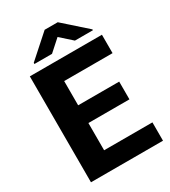

<svg xmlns="http://www.w3.org/2000/svg" viewBox="-215 -1009 991 1116"><g transform="rotate(-30 280.5 -451.0)"><path d="M542 -123V0H58.6V-710.9H542.5V-587.4H217.8V-424.8H493.2V-305.7H217.8V-123ZM356.4 -902.3 510.3 -765.6V-759.8H389.6L312.5 -828.6L235.8 -759.8H117.7V-767.6L268.6 -902.3Z"/></g></svg>

Font: Vazirmatn FD ExtraBold
Style: Regular
Weight: 800
Designer: Saber Rastikerdar
Foundry: Saber Rastikerdar
Version: Version 33.003